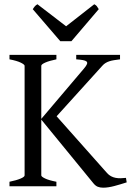

<svg xmlns="http://www.w3.org/2000/svg" viewBox="-20 -872 618 899"><path d="M24.4 0V-21Q57.6 -27.8 76.4 -35.9Q95.2 -43.9 95.2 -50.8V-564Q95.2 -569.8 77.4 -578.6Q59.6 -587.4 24.4 -594.2V-615.2H244.1V-594.2Q210.9 -587.4 192.1 -579.1Q173.3 -570.8 173.3 -564V-315.4L373 -550.8Q384.3 -564 387.2 -571.8Q390.1 -579.6 385.3 -584Q380.4 -588.4 368.2 -590.6Q356 -592.8 336.9 -594.2V-615.2H542V-594.2Q526.4 -592.3 514.2 -590.3Q502 -588.4 492.2 -585.2Q482.4 -582 474.4 -577.1Q466.3 -572.3 459 -564L245.1 -327.6L481 -62Q489.7 -52.2 499.8 -46.9Q509.8 -41.5 521.2 -39.3Q532.7 -37.1 544.9 -37.4Q557.1 -37.6 569.8 -39.1L573.2 -18.1Q544.4 -8.8 515.4 -1Q486.3 6.8 462.9 6.8Q448.7 6.8 437.7 2.4Q426.8 -2 417 -14.2L173.3 -312V-50.8Q173.3 -44.9 190.9 -36.4Q208.5 -27.8 244.1 -21V0ZM314.5 -679.2H262.2L133.3 -829.1Q136.7 -834 139.2 -837.4Q141.6 -840.8 143.8 -843.3Q146 -845.7 148.7 -847.7Q151.4 -849.6 155.3 -852.1L289.6 -749L421.4 -852.1Q429.7 -847.7 433.1 -843.3Q436.5 -838.9 442.4 -829.1Z"/></svg>

Font: Gentium Plus Viet
Style: Regular
Weight: 400
Designer: J. Victor Gaultney, Annie Olsen, Iska Routamaa, Becca Hirsbrunner
Foundry: SIL International
Version: Version 5.000